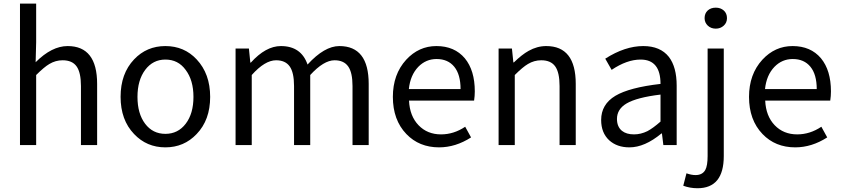

<svg xmlns="http://www.w3.org/2000/svg" viewBox="-20 -797 4627 1055"><path d="M89.8 0V-388.7V-777.3H178.7V-564.5L175.8 -455.1Q264.6 -543.9 351.6 -543.9Q513.7 -543.9 513.7 -335.9V0H424.8V-324.2Q424.8 -398.4 400.9 -432.1Q377 -465.8 324.2 -465.8Q285.2 -465.8 251 -445.3Q222.7 -428.7 178.7 -384.8V0Z M888.7 12.7Q786.1 12.7 716.8 -60.5Q642.6 -137.7 642.6 -265.1Q642.6 -392.6 716.8 -470.7Q786.1 -543.9 888.7 -543.9Q992.2 -543.9 1060.5 -470.7Q1134.8 -391.6 1134.8 -264.6Q1134.8 -137.7 1060.5 -60.5Q991.2 12.7 888.7 12.7ZM888.7 -61.5Q958 -61.5 1000.5 -117.2Q1043 -172.9 1043 -264.6Q1043 -356.4 1000 -413.1Q959 -469.7 888.7 -469.7Q820.3 -469.7 777.8 -413.1Q735.4 -356.4 735.4 -264.6Q735.4 -172.9 777.3 -117.2Q819.3 -61.5 888.7 -61.5Z M1274.4 0V-264.6V-530.3H1347.7L1355.5 -453.1H1358.4Q1440.4 -543.9 1523.4 -543.9Q1634.8 -543.9 1669.9 -442.4Q1762.7 -543.9 1844.7 -543.9Q2005.9 -543.9 2005.9 -335.9V0H1917V-324.2Q1917 -398.4 1893.1 -432.1Q1869.1 -465.8 1818.4 -465.8Q1758.8 -465.8 1684.6 -384.8V0H1595.7V-324.2Q1595.7 -398.4 1571.8 -432.1Q1547.9 -465.8 1497.1 -465.8Q1435.5 -465.8 1363.3 -384.8V0Z M2392.6 12.7Q2283.2 12.7 2212.9 -60.5Q2138.7 -137.7 2138.7 -264.6Q2138.7 -388.7 2211.9 -468.8Q2281.2 -543.9 2377.9 -543.9Q2477.5 -543.9 2534.2 -476.6Q2588.9 -410.2 2588.9 -294.9Q2588.9 -269.5 2585 -244.1H2406.2H2227.5Q2231.4 -159.2 2279.8 -108.9Q2328.1 -58.6 2403.3 -58.6Q2473.6 -58.6 2536.1 -100.6L2568.4 -42Q2483.4 12.7 2392.6 12.7ZM2226.6 -307.6H2368.2H2510.7Q2510.7 -387.7 2476.1 -430.2Q2441.4 -472.7 2378.9 -472.7Q2320.3 -472.7 2278.3 -429.7Q2234.4 -383.8 2226.6 -307.6Z M2719.7 0V-264.6V-530.3H2793L2800.8 -454.1H2803.7Q2847.7 -497.1 2884.8 -517.6Q2931.6 -543.9 2981.4 -543.9Q3143.6 -543.9 3143.6 -335.9V0H3054.7V-324.2Q3054.7 -398.4 3030.8 -432.1Q3006.8 -465.8 2954.1 -465.8Q2915 -465.8 2880.9 -445.3Q2852.5 -428.7 2808.6 -384.8V0Z M3438.5 12.7Q3370.1 12.7 3327.1 -26.4Q3283.2 -67.4 3283.2 -137.7Q3283.2 -223.6 3361.3 -270.5Q3438.5 -316.4 3609.4 -335.9Q3609.4 -469.7 3500 -469.7Q3424.8 -469.7 3340.8 -413.1L3305.7 -474.6Q3414.1 -543.9 3514.6 -543.9Q3608.4 -543.9 3655.3 -484.4Q3698.2 -428.7 3698.2 -326.2V-163.1V0H3625L3617.2 -63.5H3614.3Q3522.5 12.7 3438.5 12.7ZM3463.9 -58.6Q3501 -58.6 3537.1 -76.2Q3568.4 -92.8 3609.4 -128.9V-203.1V-277.3Q3479.5 -261.7 3422.9 -228.5Q3370.1 -197.3 3370.1 -143.6Q3370.1 -100.6 3397.5 -78.1Q3421.9 -58.6 3463.9 -58.6Z M3812.5 237.3Q3771.5 237.3 3734.4 223.6L3752 155.3Q3779.3 165 3801.8 165Q3839.8 165 3855.5 136.7Q3868.2 113.3 3868.2 60.5V-530.3H3957V-234.4V60.5Q3957 237.3 3812.5 237.3ZM3913.1 -639.6Q3886.7 -639.6 3869.1 -656.2Q3851.6 -672.9 3851.6 -697.3Q3851.6 -723.6 3868.7 -739.3Q3885.7 -754.9 3913.1 -754.9Q3939.5 -754.9 3957 -739.3Q3974.6 -723.6 3974.6 -697.3Q3974.6 -671.9 3956.5 -655.8Q3938.5 -639.6 3913.1 -639.6Z M4349.6 12.7Q4240.2 12.7 4169.9 -60.5Q4095.7 -137.7 4095.7 -264.6Q4095.7 -388.7 4168.9 -468.8Q4238.3 -543.9 4335 -543.9Q4434.6 -543.9 4491.2 -476.6Q4545.9 -410.2 4545.9 -294.9Q4545.9 -269.5 4542 -244.1H4363.3H4184.6Q4188.5 -159.2 4236.8 -108.9Q4285.2 -58.6 4360.4 -58.6Q4430.7 -58.6 4493.2 -100.6L4525.4 -42Q4440.4 12.7 4349.6 12.7ZM4183.6 -307.6H4325.2H4467.8Q4467.8 -387.7 4433.1 -430.2Q4398.4 -472.7 4335.9 -472.7Q4277.3 -472.7 4235.4 -429.7Q4191.4 -383.8 4183.6 -307.6Z"/></svg>

Font: Bpmf GenSeki Gothic R
Style: R
Weight: 400
Foundry: But Ko
Version: Version 1.320